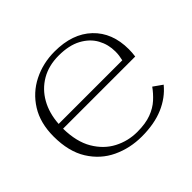

<svg xmlns="http://www.w3.org/2000/svg" viewBox="-132 -665 830 830"><g transform="rotate(-45 283.5 -249.5)"><path d="M525 -78Q489 -34 433 -10Q377 14 300 14Q228 14 166.5 -15Q105 -44 67.5 -104Q30 -164 30 -256Q30 -338 66 -395.5Q102 -453 162 -483Q222 -513 293 -513Q402 -513 464.5 -453.5Q527 -394 527 -293Q527 -272 524 -251H83Q84 -170 115 -117.5Q146 -65 195 -39.5Q244 -14 300 -14Q351 -14 385.5 -27Q420 -40 443.5 -61.5Q467 -83 484 -107ZM293 -488Q232 -488 186.5 -461.5Q141 -435 114.5 -388Q88 -341 84 -279H473Q476 -292 477.5 -303Q479 -314 479 -327Q479 -370 459 -406.5Q439 -443 397.5 -465.5Q356 -488 293 -488Z"/></g></svg>

Font: Panamera Light
Style: Regular
Weight: 300
Designer: Bastien Sozeau
Foundry: NBR — Bastien Sozeau
Version: Version 3.002; ttfautohint (v1.8.4.7-5d5b);gftools[0.9.33]